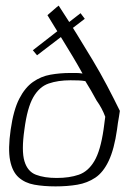

<svg xmlns="http://www.w3.org/2000/svg" viewBox="-20 -659 491 684"><path d="M97 -480 267 -612 282 -592 112 -462ZM18 -197Q28 -267 48.5 -307Q69 -347 97.5 -367Q126 -387 160 -393Q194 -399 230 -399Q241 -399 252 -399Q263 -399 274 -397Q258 -426 239.5 -457Q221 -488 203 -517Q185 -546 171 -569Q157 -592 149 -605Q154 -609 159.5 -614Q165 -619 171 -624Q177 -629 182 -633.5Q187 -638 189 -639Q223 -587 253 -538.5Q283 -490 310 -445Q337 -400 361 -354.5Q385 -309 407 -264Q406 -256 404 -244Q402 -232 400 -220.5Q398 -209 397 -198Q387 -128 367.5 -86.5Q348 -45 319.5 -26Q291 -7 255.5 -1Q220 5 178 5Q136 5 102.5 -1Q69 -7 46.5 -27Q24 -47 16 -87.5Q8 -128 18 -197ZM355 -243Q349 -259 341.5 -273Q334 -287 324 -301Q315 -318 304.5 -336Q294 -354 284 -370Q273 -372 260 -372.5Q247 -373 231 -373Q187 -373 153.5 -361.5Q120 -350 98.5 -312.5Q77 -275 67 -198Q56 -122 67 -85Q78 -48 108 -36.5Q138 -25 182 -25Q227 -25 260.5 -36.5Q294 -48 316 -85Q338 -122 349 -198Q350 -205 351 -213Q352 -221 353 -228.5Q354 -236 355 -243Z"/></svg>

Font: Genos Thin Light
Style: Italic
Weight: 300
Italic angle: -8°
Version: Version 1.010